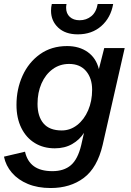

<svg xmlns="http://www.w3.org/2000/svg" viewBox="-48 -742 658 967"><path d="M207 205Q142 205 92.5 184.5Q43 164 12 128Q-19 92 -28 47L78 22Q89 71 123 95.5Q157 120 216 120Q274 120 309 90Q344 60 361 -11L375 -73Q353 -38 315.5 -16.5Q278 5 228 5Q171 5 127.5 -21.5Q84 -48 59.5 -97.5Q35 -147 35 -214Q35 -293 65.5 -360.5Q96 -428 153.5 -469Q211 -510 290 -510Q351 -510 393.5 -480Q436 -450 450 -394L477 -500H580L469 -12Q442 103 374 154Q306 205 207 205ZM263 -85Q306 -85 341 -112.5Q376 -140 396 -186.5Q416 -233 416 -290Q416 -348 385.5 -384Q355 -420 300 -420Q253 -420 217 -393.5Q181 -367 161 -321.5Q141 -276 141 -219Q141 -156 171 -120.5Q201 -85 263 -85ZM522 -722Q510 -653 462.5 -611Q415 -569 344 -569Q281 -569 245 -603Q209 -637 209 -688Q209 -706 213 -722H287Q286 -717 285.5 -712Q285 -707 285 -703Q285 -674 303.5 -657Q322 -640 353 -640Q387 -640 412 -660.5Q437 -681 444 -722Z"/></svg>

Font: Prodigy Sans Medium
Style: Italic
Weight: 500
Italic angle: -13°
Designer: Wei Huang
Foundry: Wei Huang
Version: Version 1.003; ttfautohint (v1.8.3)